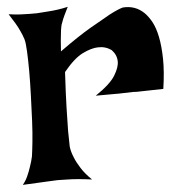

<svg xmlns="http://www.w3.org/2000/svg" viewBox="-20 -509 519 555"><path d="M4.9 -467.8Q23.4 -466.8 38.6 -467.3Q53.7 -467.8 64.5 -468.8Q77.1 -469.7 86.9 -470.7Q101.6 -472.7 117.2 -475.6Q130.9 -477.5 146 -481Q161.1 -484.4 175.8 -489.3Q169.9 -474.6 166 -463.9Q162.1 -453.1 160.2 -445.3Q157.2 -436.5 157.2 -430.7Q156.2 -423.8 156.2 -414.1Q155.3 -397.5 156.2 -360.4Q207 -404.3 241.7 -428.7Q276.4 -453.1 296.9 -466.8Q321.3 -482.4 335 -487.3Q371.1 -493.2 398.4 -470.7Q410.2 -460.9 420.9 -444.8Q431.6 -428.7 439.5 -402.3Q447.3 -376 451.2 -339.4Q455.1 -302.7 452.1 -252Q431.6 -250 415.5 -248Q399.4 -246.1 388.7 -245.1Q376 -243.2 365.2 -243.2L338.9 -240.2Q325.2 -238.3 305.2 -236.8Q285.2 -235.4 256.8 -232.4Q297.9 -265.6 310.1 -290.5Q322.3 -315.4 320.3 -332Q318.4 -350.6 302.7 -364.3Q284.2 -375 262.7 -372.1Q244.1 -370.1 219.7 -355.5Q195.3 -340.8 168 -300.8Q169.9 -238.3 172.4 -197.3Q174.8 -156.2 176.8 -130.9Q179.7 -101.6 181.6 -85Q184.6 -70.3 193.4 -53.7Q200.2 -40 212.9 -23.4Q225.6 -6.8 246.1 9.8Q203.1 7.8 175.8 9.8Q159.2 10.7 146.5 11.7Q132.8 13.7 117.2 15.6Q103.5 17.6 85.4 20Q67.4 22.5 45.9 25.4Q53.7 14.6 58.6 0.5Q63.5 -13.7 66.4 -26.4Q70.3 -41 72.3 -56.6Q73.2 -70.3 73.7 -97.7Q74.2 -125 72.8 -159.7Q71.3 -194.3 69.3 -231.9Q67.4 -269.5 64.5 -302.7Q61.5 -335.9 58.1 -360.8Q54.7 -385.7 50.8 -395.5Q45.9 -407.2 39.1 -418.9Q33.2 -429.7 24.4 -441.9Q15.6 -454.1 4.9 -467.8Z"/></svg>

Font: Lakki Reddy
Style: Regular
Weight: 400
Designer: Appaji Ambarisha Darbha
Version: Version 1.0.4; ttfautohint (v1.2.42-39fb)